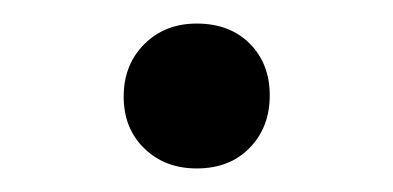

<svg xmlns="http://www.w3.org/2000/svg" viewBox="-20 -389 334 163"><path d="M147 -246Q120 -246 102.5 -263Q85 -280 85 -307Q85 -334 102.5 -351.5Q120 -369 147 -369Q175 -369 192 -352Q209 -335 209 -308Q209 -281 192 -263.5Q175 -246 147 -246Z"/></svg>

Font: Literata 18pt Light
Style: Regular
Weight: 300
Designer: Latin by Veronika Burian and Jose Scaglione. Greek by Irene Vlachou. Cyrillic by Vera Evstafieva.
Foundry: TypeTogether
Version: Version 3.103;gftools[0.9.29]